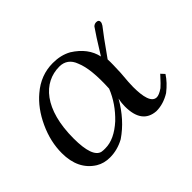

<svg xmlns="http://www.w3.org/2000/svg" viewBox="-94 -572 738 738"><g transform="rotate(-45 275.0 -203.5)"><path d="M509.7 -89.1C490.3 -67.4 476.6 -53.7 470.9 -49.1C456 -38.9 444.6 -34.3 436.6 -34.3C409.1 -34.3 400 -73.1 400 -126.9C400 -138.3 401.1 -162.3 404.6 -198.9C405.7 -229.7 406.9 -253.7 405.7 -270.9C443.4 -324.6 469.7 -360 483.4 -377.1C486.9 -382.9 489.1 -387.4 489.1 -392C489.1 -400 484.6 -403.4 475.4 -403.4C469.7 -403.4 464 -401.1 459.4 -396.6C448 -380.6 426.3 -347.4 395.4 -297.1C387.4 -334.9 363.4 -366.9 323.4 -392C300.6 -404.6 275.4 -410.3 246.9 -410.3C203.4 -410.3 163.4 -395.4 128 -364.6C99.4 -340.6 74.3 -307.4 54.9 -265.1C35.4 -222.9 26.3 -181.7 26.3 -140.6C26.3 -82.3 46.9 -38.9 89.1 -12.6C106.3 -2.3 124.6 2.3 146.3 2.3C172.6 2.3 198.9 -4.6 224 -18.3C266.3 -46.9 300.6 -85.7 329.1 -134.9C325.7 -120 324.6 -107.4 324.6 -96C324.6 -34.3 348.6 -1.1 397.7 2.3C424 2.3 449.1 -5.7 473.1 -20.6C494.9 -37.7 510.9 -54.9 523.4 -74.3ZM330.3 -187.4C314.3 -147.4 290.3 -113.1 258.3 -82.3C224 -51.4 190.9 -35.4 157.7 -35.4C150.9 -35.4 144 -35.4 138.3 -36.6C112 -42.3 98.3 -80 98.3 -148.6C98.3 -307.4 168 -382.9 254.9 -382.9C283.4 -382.9 304 -368 314.3 -339.4C329.1 -305.1 333.7 -254.9 330.3 -187.4Z"/></g></svg>

Font: GFS Goschen
Style: Italic
Weight: 400
Designer: George D. Matthiopoulos
Foundry: George D. Matthiopoulos
Version: Fontographer 4.7 9/28/09 FG4M≠0000002248